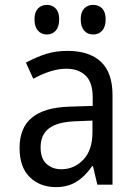

<svg xmlns="http://www.w3.org/2000/svg" viewBox="-20 -755 540 785"><path d="M60 -150Q60 -233 111 -274.5Q162 -316 265 -319L359 -322V-357Q359 -418 330 -446Q301 -474 251 -474Q191 -474 116 -433L86 -499Q131 -523 170 -535Q209 -547 256 -547Q345 -547 392.5 -502.5Q440 -458 440 -367V0H378L360 -76H357Q328 -34 292.5 -12Q257 10 209 10Q143 10 101.5 -31Q60 -72 60 -150ZM358 -214V-262L285 -259Q214 -256 180 -230Q146 -204 146 -152Q146 -107 170 -85Q194 -63 231 -63Q283 -63 320.5 -102Q358 -141 358 -214ZM121 -676Q121 -705 135 -720Q149 -735 172 -735Q194 -735 208 -720Q222 -705 222 -676Q222 -646 208 -630Q194 -614 172 -614Q149 -614 135 -630Q121 -646 121 -676ZM310 -676Q310 -705 324 -720Q338 -735 361 -735Q384 -735 398 -720Q412 -705 412 -676Q412 -646 398 -630Q384 -614 361 -614Q338 -614 324 -630Q310 -646 310 -676Z"/></svg>

Font: Noto Sans Mono UI Cond
Style: Regular
Weight: 400
Width: 3
Monospace: yes
Designer: Monotype Design team
Foundry: Monotype Imaging Inc.
Version: Version 1.000